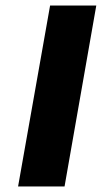

<svg xmlns="http://www.w3.org/2000/svg" viewBox="-20 -670 366 690"><path d="M160 -650H326L212 0H45Z"/></svg>

Font: Overused Grotesk ExtraBold
Style: Italic
Weight: 800
Italic angle: -10°
Version: Version 0.003